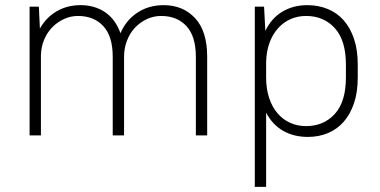

<svg xmlns="http://www.w3.org/2000/svg" viewBox="-20 -526 1475 746"><path d="M95 -500H131L135 -415Q159 -458 200 -482Q241 -506 293 -506Q348 -506 388.5 -478.5Q429 -451 448 -397Q470 -448 514 -477Q558 -506 616 -506Q691 -506 738 -455.5Q785 -405 785 -305V0H741V-305Q741 -385 704.5 -424.5Q668 -464 606 -464Q577 -464 551 -452Q525 -440 505 -419Q485 -398 473.5 -368.5Q462 -339 462 -305V0H418V-305Q418 -385 381.5 -424.5Q345 -464 283 -464Q255 -464 229.5 -452.5Q204 -441 184 -421Q164 -401 152 -373Q140 -345 139 -312V0H95Z M1176 6Q1122 6 1080.5 -17.5Q1039 -41 1014 -88V200H970V-500H1006L1011 -406Q1035 -456 1077.5 -481Q1120 -506 1174 -506Q1217 -506 1253.5 -491Q1290 -476 1315.5 -447Q1341 -418 1355.5 -375Q1370 -332 1370 -275V-225Q1370 -168 1355.5 -125Q1341 -82 1315.5 -53Q1290 -24 1254.5 -9Q1219 6 1176 6ZM1169 -36Q1238 -36 1281 -83.5Q1324 -131 1324 -225V-275Q1324 -369 1281 -416.5Q1238 -464 1169 -464Q1137 -464 1109.5 -452Q1082 -440 1061 -417Q1040 -394 1027.5 -360.5Q1015 -327 1014 -284V-225Q1014 -180 1026 -144.5Q1038 -109 1059 -85Q1080 -61 1108 -48.5Q1136 -36 1169 -36Z"/></svg>

Font: PT Root UI Web Light
Style: Regular
Weight: 300
Designer: Vitaly Kuzmin
Foundry: ParaType Ltd.
Version: Version 1.000W